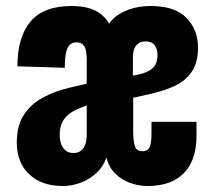

<svg xmlns="http://www.w3.org/2000/svg" viewBox="-20 -608 718 640"><path d="M189 12Q119 12 77.5 -27Q36 -66 36 -133Q36 -190 60 -226Q84 -262 123.5 -283Q163 -304 209 -315L269 -329V-410Q269 -442 260.5 -454.5Q252 -467 235 -467Q222 -467 213.5 -459.5Q205 -452 200.5 -434Q196 -416 196 -382L38 -387Q38 -484 81.5 -536Q125 -588 219 -588Q280 -588 313.5 -563Q347 -538 352 -503H335Q338 -527 358 -546Q378 -565 410.5 -576.5Q443 -588 482 -588Q563 -588 601.5 -548.5Q640 -509 640 -449Q640 -401 620.5 -371Q601 -341 567 -324Q533 -307 490 -297L424 -282V-168Q424 -138 429.5 -121Q435 -104 455 -104Q469 -104 475 -111.5Q481 -119 483 -133Q485 -147 485 -164V-202H635V-155Q635 -102 616.5 -64.5Q598 -27 561.5 -7.5Q525 12 471 12Q442 12 413 1.5Q384 -9 363 -30.5Q342 -52 335 -83Q324 -52 301 -31Q278 -10 249 1Q220 12 189 12ZM225 -98Q239 -98 248.5 -104.5Q258 -111 263.5 -124.5Q269 -138 269 -160V-257L238 -244Q217 -235 204 -222.5Q191 -210 185 -194.5Q179 -179 179 -158Q179 -141 184 -127.5Q189 -114 199 -106Q209 -98 225 -98ZM423 -356 439 -359Q473 -366 489 -381Q505 -396 505 -424Q505 -444 495.5 -457Q486 -470 466 -470Q451 -470 441.5 -463.5Q432 -457 427.5 -445Q423 -433 423 -414Z"/></svg>

Font: Oswald
Style: Bold
Weight: 700
Designer: Vernon Adams
Foundry: Vernon Adams
Version: Version 4.103;gftools[0.9.33.dev8+g029e19f]